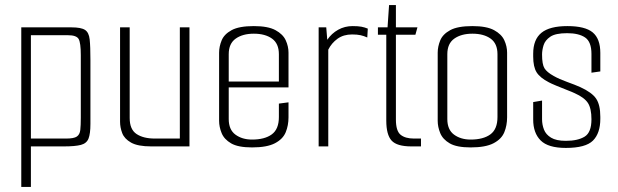

<svg xmlns="http://www.w3.org/2000/svg" viewBox="-20 -578 2439 758"><path d="M64 -470H262Q300 -470 315.5 -460Q331 -450 334 -422.5Q337 -395 337 -341V-89Q337 -50 329.5 -31Q322 -12 299.5 -6Q277 0 232 0H102V160H64ZM102 -439V-31H241Q272 -31 283.5 -39Q295 -47 297 -65Q299 -83 299 -114V-360Q299 -409 290.5 -424Q282 -439 248 -439Z M577 0Q524 0 497.5 -15Q471 -30 462.5 -52.5Q454 -75 454 -97V-470H492V-112Q492 -67 519 -49Q546 -31 591 -31H690V-470H728V0Z M975 4Q920 4 892.5 -12Q865 -28 855 -52.5Q845 -77 845 -101V-370Q845 -394 855 -418.5Q865 -443 894.5 -459Q924 -475 982 -475Q1038 -475 1067.5 -459Q1097 -443 1108 -419Q1119 -395 1119 -370V-233H883V-108Q883 -66 909.5 -46.5Q936 -27 975 -27Q1025 -27 1053 -47.5Q1081 -68 1081 -116V-169L1119 -174V-115Q1119 -83 1108 -56Q1097 -29 1065.5 -12.5Q1034 4 975 4ZM883 -364V-256H1081V-364Q1081 -406 1054 -425.5Q1027 -445 982 -445Q938 -445 910.5 -425.5Q883 -406 883 -364Z M1238 0V-470H1268L1272 -421Q1289 -446 1315 -460.5Q1341 -475 1372 -475Q1394 -475 1407 -472.5Q1420 -470 1432 -465L1430 -430Q1417 -436 1403.5 -439Q1390 -442 1370 -442Q1336 -442 1312.5 -425Q1289 -408 1276 -382V0Z M1604 0Q1547 0 1526 -23Q1505 -46 1505 -102V-441H1472V-470H1510L1516 -558H1543V-470H1628L1620 -441H1543V-106Q1543 -61 1561.5 -46Q1580 -31 1614 -31H1642V0Z M1838 4Q1783 4 1755.5 -12Q1728 -28 1718 -52.5Q1708 -77 1708 -101V-370Q1708 -394 1718 -418.5Q1728 -443 1757.5 -459Q1787 -475 1845 -475Q1901 -475 1930.5 -459Q1960 -443 1971 -419Q1982 -395 1982 -370V-115Q1982 -83 1971 -56Q1960 -29 1928.5 -12.5Q1897 4 1838 4ZM1838 -27Q1888 -27 1916 -47.5Q1944 -68 1944 -116V-364Q1944 -406 1917 -425.5Q1890 -445 1845 -445Q1801 -445 1773.5 -425.5Q1746 -406 1746 -364V-108Q1746 -66 1772.5 -46.5Q1799 -27 1838 -27Z M2214 6Q2144 6 2114.5 -23.5Q2085 -53 2085 -106V-175L2120 -181V-107Q2120 -86 2127.5 -66.5Q2135 -47 2155.5 -34.5Q2176 -22 2214 -22Q2261 -22 2288 -38.5Q2315 -55 2315 -107Q2315 -150 2301 -171.5Q2287 -193 2249 -210Q2241 -214 2219 -222.5Q2197 -231 2175.5 -240Q2154 -249 2147 -253Q2112 -271 2098.5 -292.5Q2085 -314 2085 -355V-366Q2085 -422 2117.5 -448.5Q2150 -475 2220 -475Q2290 -475 2320 -450Q2350 -425 2350 -369V-296L2315 -291V-365Q2315 -413 2290 -430Q2265 -447 2219 -447Q2173 -447 2152.5 -433Q2132 -419 2126 -399.5Q2120 -380 2120 -363Q2120 -324 2129.5 -308.5Q2139 -293 2166 -278Q2187 -266 2219 -254.5Q2251 -243 2271 -234Q2317 -213 2333.5 -188.5Q2350 -164 2350 -117V-109Q2350 -52 2321 -23Q2292 6 2214 6Z"/></svg>

Font: Smooch Sans Light
Style: Regular
Weight: 300
Designer: Robert E. Leuschke
Foundry: Robert E. Leuschke
Version: Version 1.010; ttfautohint (v1.8.3)